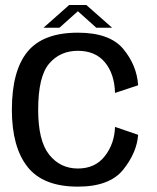

<svg xmlns="http://www.w3.org/2000/svg" viewBox="-20 -726 614 752"><path d="M285 5Q409.5 5 462.8 -61.8Q516 -128.5 521 -198L430.5 -229Q428.5 -163.5 390.8 -114.8Q353 -66 285 -66Q216 -66 172.8 -120Q129.5 -174 129.5 -296Q129.5 -426 172.2 -476.5Q215 -527 285 -527Q353.5 -527 391 -481.8Q428.5 -436.5 430.5 -362L521 -392Q516 -470 463 -534Q410 -598 285 -598Q148.5 -598 87.5 -523.2Q26.5 -448.5 26.5 -296Q26.5 -150.5 87.5 -72.8Q148.5 5 285 5ZM150.5 -617.5H213L285 -682L357 -617.5H419L318 -706.5H251Z"/></svg>

Font: Anybody Thin
Style: Regular
Weight: 400
Version: Version 1.113;gftools[0.9.25]